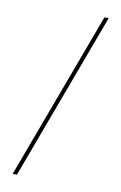

<svg xmlns="http://www.w3.org/2000/svg" viewBox="-88 -718 559 884"><g transform="rotate(10 191.5 -276.5)"><path d="M36 115.5 327 -667.5H347L56 115.5Z"/></g></svg>

Font: Anek Bangla Thin
Style: Regular
Weight: 250
Designer: Sulekha Rajkumar (Bangla), Yesha Goshar (Latin)
Foundry: Ek Type
Version: Version 1.003